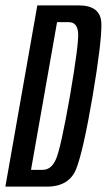

<svg xmlns="http://www.w3.org/2000/svg" viewBox="-51 -695 398 715"><path d="M-31 0H123.5Q207.5 0 233.5 -67.8Q259.5 -135.5 294 -337.5Q328 -538.5 326.5 -606.8Q325 -675 241.5 -675H88ZM64.5 -62.5 161.5 -612.5H205Q237.5 -612.5 240 -571.2Q242.5 -530 209.5 -337.5Q175.5 -144.5 158 -103.5Q140.5 -62.5 108 -62.5Z"/></svg>

Font: Anybody ExtraCondensed
Style: Italic
Weight: 400
Width: 2
Italic angle: -10°
Version: Version 1.113;gftools[0.9.25]